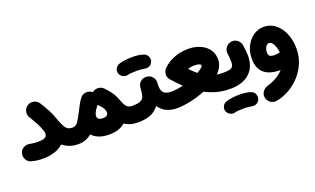

<svg xmlns="http://www.w3.org/2000/svg" viewBox="-88 -1024 2995 1825"><g transform="rotate(-20 1409.5 -111.0)"><path d="M12.7 -41.5Q22 -74.7 51.3 -90.3Q80.6 -106 115.7 -98.6Q135.7 -95.2 152.8 -93Q169.9 -90.8 190.4 -90.8Q234.4 -90.8 254.6 -98.1Q274.9 -105.5 280.5 -117.7Q286.1 -129.9 286.1 -145Q286.1 -151.9 284.7 -158.2Q281.2 -167.5 277.8 -177.7Q267.1 -210.9 246.3 -250.7Q225.6 -290.5 195.8 -337.9Q177.7 -367.2 186 -401.1Q194.3 -435.1 223.6 -453.1Q252.9 -471.2 286.9 -462.9Q320.8 -454.6 338.9 -425.3Q368.7 -377.9 392.8 -333.3Q417 -288.6 436 -232.4Q453.1 -184.6 467.8 -156.7Q482.4 -128.9 501 -117.2Q519.5 -105.5 546.9 -105.5H547.4Q582 -105.5 606.2 -81.1Q630.4 -56.6 630.4 -22Q630.4 12.2 606.2 36.9Q582 61.5 547.4 61.5H546.9Q496.6 61.5 458.3 46.6Q419.9 31.7 391.1 8.3Q350.6 45.4 295.4 60.8Q240.2 76.2 190.4 76.2Q155.8 76.2 131.3 73.2Q106.9 70.3 70.3 61.5Q37.6 53.2 20.5 22.2Q3.4 -8.8 12.7 -41.5Z M463.9 -22Q463.9 -56.6 488.5 -81.1Q513.2 -105.5 547.4 -105.5Q582 -105.5 604 -136.5Q626 -167.5 656.7 -229.5Q673.8 -263.7 690.4 -293.7Q707 -323.7 725.1 -346.2Q726.1 -347.7 727.5 -348.6Q742.7 -367.7 766.4 -373.5Q790 -379.4 812.5 -373Q829.6 -368.2 843.3 -356.9L844.2 -356Q869.6 -377 902.8 -375.5Q936 -374 958.5 -350.6Q962.4 -346.2 966.3 -342.3Q979.5 -328.6 991.2 -314.9Q1018.1 -283.7 1032 -258.5Q1045.9 -233.4 1059.6 -197.8Q1079.6 -144.5 1097.9 -125Q1116.2 -105.5 1151.9 -105.5H1152.3Q1187 -105.5 1211.2 -81.1Q1235.4 -56.6 1235.4 -22Q1235.4 12.2 1211.2 36.9Q1187 61.5 1152.3 61.5H1151.9Q1108.4 61.5 1075 51.3Q1041.5 41 1016.6 23.9Q957.5 76.2 855.5 76.2Q796.4 76.2 753.4 59.6Q710.4 43 683.6 13.2Q657.2 34.7 623.3 48.1Q589.4 61.5 547.4 61.5Q513.2 61.5 488.5 36.9Q463.9 12.2 463.9 -22ZM794.9 -132.3Q794.9 -90.8 851.1 -90.8Q904.3 -90.8 904.3 -130.9Q904.3 -151.4 890.1 -174.6Q876 -197.8 844.7 -227.5Q830.1 -209 820.3 -193.8Q813 -182.1 807.1 -171.9Q794.9 -148.9 794.9 -132.3Z M1068.4 -22Q1068.4 -56.6 1093.3 -81.1Q1118.2 -105.5 1152.3 -105.5Q1211.4 -105.5 1238 -118.2Q1264.6 -130.9 1272.7 -160.4Q1280.8 -189.9 1283.7 -240.2Q1286.1 -278.8 1312.3 -300.3Q1338.4 -321.8 1373.5 -319.3Q1408.2 -317.4 1430.9 -290.8Q1453.6 -264.2 1451.2 -230.5Q1444.8 -163.1 1466.8 -134.3Q1488.8 -105.5 1547.9 -105.5H1548.3Q1583 -105.5 1607.2 -81.1Q1631.3 -56.6 1631.3 -22Q1631.3 12.2 1607.2 36.9Q1583 61.5 1548.3 61.5H1547.9Q1490.7 61.5 1443.8 41.3Q1397 21 1365.2 -26.4Q1323.7 25.4 1271 43.5Q1218.3 61.5 1152.3 61.5Q1118.2 61.5 1093.3 36.9Q1068.4 12.2 1068.4 -22ZM1130.4 -442.9Q1123 -468.8 1136.2 -492.4Q1149.4 -516.1 1176.3 -524.9Q1204.1 -533.2 1240.2 -537.6Q1276.4 -542 1312 -542Q1350.1 -542 1380.6 -536.6Q1411.1 -531.2 1432.1 -522.5Q1459 -507.3 1466.1 -478Q1473.1 -448.7 1456.1 -424.3Q1442.4 -404.8 1423.1 -398.7Q1403.8 -392.6 1382.8 -397Q1368.7 -399.9 1348.9 -402.1Q1329.1 -404.3 1312 -404.3Q1279.3 -404.3 1253.9 -402.3Q1228.5 -400.4 1212.9 -396.5Q1187 -389.6 1162.6 -403.3Q1138.2 -417 1130.4 -442.9Z M1464.8 -22Q1464.8 -56.6 1489.5 -81.1Q1514.2 -105.5 1548.3 -105.5Q1577.1 -105.5 1607.7 -109.9Q1638.2 -114.3 1668.5 -121.6Q1643.6 -145 1619.4 -170.2Q1595.2 -195.3 1571.8 -222.7Q1560.1 -235.8 1555.7 -252.7Q1551.3 -269.5 1554.2 -286.1Q1556.6 -306.2 1567.9 -322.3Q1575.2 -332.5 1584.5 -340.3Q1626.5 -380.9 1690.7 -407Q1754.9 -433.1 1843.3 -433.1Q1880.9 -433.1 1920.7 -421.9Q1960.4 -410.6 1994.4 -387.5Q2028.3 -364.3 2049.1 -328.1Q2069.8 -292 2069.8 -241.7Q2069.8 -204.6 2053.5 -171.6Q2037.1 -138.7 2008.8 -109.9Q2041 -105.5 2082 -105.5H2082.5Q2117.2 -105.5 2141.4 -81.1Q2165.5 -56.6 2165.5 -22Q2165.5 12.2 2141.4 36.9Q2117.2 61.5 2082.5 61.5H2082Q2013.7 61.5 1951.9 45.2Q1890.1 28.8 1834 -1Q1759.3 29.8 1682.1 45.7Q1605 61.5 1548.3 61.5Q1514.2 61.5 1489.5 36.9Q1464.8 12.2 1464.8 -22ZM1836.4 -265.1Q1802.7 -265.1 1770 -254.4Q1808.6 -214.4 1840.8 -188Q1868.7 -203.6 1885.5 -217.8Q1902.3 -231.9 1902.3 -240.7Q1902.3 -252.9 1883.1 -259Q1863.8 -265.1 1836.4 -265.1Z M1999 -22Q1999 -56.6 2023.7 -81.1Q2048.3 -105.5 2082.5 -105.5Q2137.7 -105.5 2158.7 -120.1Q2179.7 -134.8 2179.7 -177.2Q2179.7 -193.8 2178 -215.3Q2176.3 -236.8 2172.9 -263.7Q2168.9 -297.9 2189.9 -325.4Q2210.9 -353 2245.1 -357.4Q2279.3 -361.8 2306.4 -340.8Q2333.5 -319.8 2338.9 -285.6Q2349.1 -220.2 2349.1 -176.3Q2349.1 -65.9 2280.5 -2.2Q2211.9 61.5 2082.5 61.5Q2048.3 61.5 2023.7 36.9Q1999 12.2 1999 -22ZM1965.3 241.2Q1958 215.3 1971.2 191.7Q1984.4 168 2011.2 159.2Q2039.1 150.9 2075.2 146.5Q2111.3 142.1 2147 142.1Q2185.1 142.1 2215.6 147.5Q2246.1 152.8 2267.1 161.6Q2293.9 176.8 2301 206.1Q2308.1 235.4 2291 259.8Q2277.3 279.3 2258.1 285.4Q2238.8 291.5 2217.8 287.1Q2203.6 284.2 2183.8 282Q2164.1 279.8 2147 279.8Q2114.3 279.8 2088.9 281.7Q2063.5 283.7 2047.9 287.6Q2022 294.4 1997.6 280.8Q1973.1 267.1 1965.3 241.2Z M2580.6 -384.3Q2646.5 -384.3 2697 -344.7Q2747.6 -305.2 2776.4 -237.3Q2805.2 -169.4 2805.2 -84.5Q2805.2 -6.8 2776.9 61Q2748.5 128.9 2700 182.4Q2651.4 235.8 2589.4 271Q2527.3 306.2 2460 318.8Q2426.8 325.2 2397.7 305.2Q2368.7 285.2 2362.3 251.5Q2356 217.8 2376.2 190.4Q2396.5 163.1 2429.2 153.8Q2484.4 138.2 2525.4 113Q2566.4 87.9 2593.3 56.6Q2590.3 56.6 2587.4 56.6Q2482.9 56.6 2427.5 8.5Q2372.1 -39.6 2372.1 -136.7Q2372.1 -207 2400.6 -263.2Q2429.2 -319.3 2476.6 -351.8Q2523.9 -384.3 2580.6 -384.3ZM2527.8 -143.6Q2527.8 -116.7 2542.2 -106.7Q2556.6 -96.7 2585.9 -96.7Q2602.1 -96.7 2616.5 -98.9Q2630.9 -101.1 2643.1 -103.5Q2640.1 -133.3 2631.6 -160.4Q2623 -187.5 2609.1 -204.8Q2595.2 -222.2 2576.7 -222.2Q2557.1 -222.2 2542.5 -199.7Q2527.8 -177.2 2527.8 -143.6Z"/></g></svg>

Font: Mikhak Black
Style: Regular
Weight: 900
Designer: Amin Abedi
Version: Version 3.3